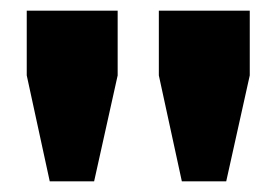

<svg xmlns="http://www.w3.org/2000/svg" viewBox="-20 -749 516 359"><path d="M30 -608V-729H200V-608L156 -410H73ZM277 -608V-729H447V-608L403 -410H320Z"/></svg>

Font: Mona Sans Black
Style: Regular
Weight: 900
Designer: Deni Anggara
Foundry: GitHub
Version: Version 2.000